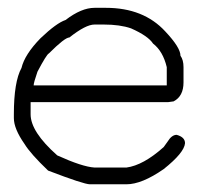

<svg xmlns="http://www.w3.org/2000/svg" viewBox="-20 -481 528 493"><path d="M222.7 -460.9H252Q348.6 -460.9 404.3 -400.4Q443.4 -358.9 443.4 -337.9Q451.2 -327.1 451.2 -308.6V-269.5Q451.2 -233.9 425.8 -220.7L412.1 -218.8H58.6V-187.5Q58.6 -142.6 127 -82Q191.4 -52.7 222.7 -50.8H304.7Q348.1 -56.6 400.4 -103.5L410.2 -117.2Q420.9 -134.8 433.6 -134.8Q455.1 -128.9 455.1 -113.3Q453.1 -88.9 400.4 -46.9Q344.2 -7.8 304.7 -7.8H210.9Q195.3 -7.8 103.5 -43Q58.1 -86.4 43 -111.3Q15.6 -150.4 15.6 -177.7V-187.5Q15.6 -271 35.2 -306.6Q43.5 -341.3 84 -382.8Q125 -421.9 148.4 -429.7Q189 -460.9 222.7 -460.9ZM66.4 -261.7H408.2V-308.6Q398.4 -349.6 373 -369.1Q360.4 -388.7 316.4 -408.2Q288.1 -418 246.1 -418H222.7Q200.2 -418 158.2 -384.8Q146.5 -384.8 105.5 -343.8Q99.6 -341.3 76.2 -296.9Q66.4 -268.6 66.4 -261.7Z"/></svg>

Font: CEF Fonts CJK
Style: Regular
Weight: 400
Designer: PartyBoss (派对大魔王)
Version: Release 2.25